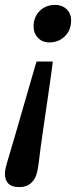

<svg xmlns="http://www.w3.org/2000/svg" viewBox="-43 -520 314 783"><path d="M94 -412Q94 -451 119 -475.5Q144 -500 182 -500Q210 -500 228.5 -482.5Q247 -465 247 -437Q247 -397 221.5 -372Q196 -347 158 -347Q130 -347 112 -365.5Q94 -384 94 -412ZM106 -269H172Q171 -256 165.5 -216.5Q160 -177 152.5 -125Q145 -73 137 -19Q129 35 123 79Q117 123 115 144Q111 176 104.5 194.5Q98 213 86 224Q68 243 35 243Q-23 243 -23 187Q-23 179 -19.5 163.5Q-16 148 -5 112Q5 79 17.5 36Q30 -7 43.5 -54Q57 -101 69.5 -144Q82 -187 91.5 -220Q101 -253 106 -269Z"/></svg>

Font: Wix Madefor Text SemiBold
Style: Italic
Weight: 600
Italic angle: -12°
Designer: Dalton Maag Ltd
Foundry: Dalton Maag Ltd
Version: Version 3.100